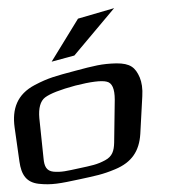

<svg xmlns="http://www.w3.org/2000/svg" viewBox="-122 -765 743 838"><g transform="rotate(-5 249.5 -346.0)"><path d="M498 -323C503 -356 501 -384 494 -406C479 -451 458 -471 398 -476C334 -480 300 -474 214 -459C129 -444 97 -439 35 -413C-46 -379 -73 -317 -69 -236L-61 -86C-58 -28 -39 7 14 18C70 29 107 25 194 14C264 5 296 2 352 -16C428 -40 464 -87 475 -160ZM358 -132C354 -97 345 -73 312 -59C275 -43 251 -41 196 -34C141 -27 118 -23 83 -29C53 -35 45 -56 45 -90L42 -267C42 -311 53 -341 75 -355C99 -370 144 -383 211 -395C279 -406 326 -408 349 -400C372 -393 381 -366 377 -319ZM409 -717 248 -685 117 -508 218 -526Z"/></g></svg>

Font: Gamestation Warped
Style: Regular
Weight: 400
Designer: Jonas Hecksher
Foundry: Jonas Hecksher, Playtypeª, e-types AS
Version: Version 1.003